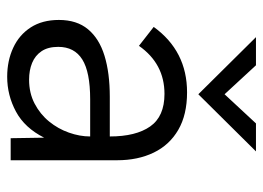

<svg xmlns="http://www.w3.org/2000/svg" viewBox="-120 -610 740 540"><g transform="rotate(90 250.0 -340.0)"><path d="M36.1 0ZM36.1 0ZM195.8 9.8Q150.9 9.8 114.5 -7.1Q78.1 -23.9 57.1 -56.4Q36.1 -88.9 36.1 -135.7Q36.1 -186 62.3 -217.5Q88.4 -249 136.7 -263.9Q185.1 -278.8 252.4 -278.8H363.8Q363.8 -352.1 335.7 -392.3Q307.6 -432.6 244.1 -432.6Q159.2 -432.6 108.9 -360.8L55.7 -402.3Q123.5 -496.1 239.7 -496.1Q302.7 -496.1 345.2 -471.4Q387.7 -446.8 409.2 -402.3Q430.7 -357.9 430.7 -299.3V0H368.7L367.2 -94.2Q339.8 -39.6 293.9 -14.9Q248 9.8 195.8 9.8ZM204.1 -51.8Q241.7 -51.8 271.5 -67.4Q301.3 -83 321.8 -108.2Q342.3 -133.3 353 -163.8Q363.8 -194.3 363.8 -223.6H259.3Q182.6 -223.6 147.2 -201.4Q111.8 -179.2 111.8 -133.8Q111.8 -105 124 -86.9Q136.2 -68.8 157 -60.3Q177.7 -51.8 204.1 -51.8ZM245.1 -527.8 84.5 -689.9H163.6L245.1 -601.6L327.1 -689.9H405.8Z"/></g></svg>

Font: Acari Sans
Style: Regular
Weight: 400
Designer: Alfredo Marco Pradil and Stefan Peev
Foundry: Hanken Design Co.
Version: Version 1.045;February 4, 2021;FontCreator 13.0.0.2655 64-bi